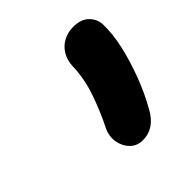

<svg xmlns="http://www.w3.org/2000/svg" viewBox="-105 -797 501 501"><g transform="rotate(-45 145.0 -547.0)"><path d="M150 -378Q129 -378 115 -392Q101 -406 97.5 -427Q94 -448 104 -469Q123 -506 139.5 -553Q156 -600 157 -646Q158 -666 167.5 -682Q177 -698 193.5 -707Q210 -716 230 -716Q259 -716 274 -701Q289 -686 290 -666Q291 -630 281.5 -588.5Q272 -547 256 -504.5Q240 -462 219 -425Q194 -378 150 -378Z"/></g></svg>

Font: Shantell Sans SemiBold
Style: Italic
Weight: 600
Italic angle: -11°
Designer: Stephen Nixon, Anya Danilova, Shantell Martin
Foundry: Arrow Type
Version: Version 1.011;[c5ecc13dd]